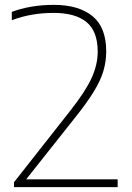

<svg xmlns="http://www.w3.org/2000/svg" viewBox="-20 -769 541 789"><path d="M37.5 0V-20L266 -310.5Q329.5 -390.5 355.5 -446.5Q381.5 -502.5 381.5 -556.5Q381.5 -640.5 335.5 -678.2Q289.5 -716 200.5 -716Q107.5 -716 28.5 -686V-720Q63 -733.5 107 -741.2Q151 -749 200.5 -749Q303.5 -749 360 -702.8Q416.5 -656.5 416.5 -558Q416.5 -515.5 404.5 -476Q392.5 -436.5 364.8 -391.5Q337 -346.5 290 -287.5L87.5 -32H463.5V0Z"/></svg>

Font: Encode Sans SemiExpanded SemiExpanded Thin
Style: Regular
Weight: 100
Width: 6
Designer: Multiple Designers
Foundry: Impallari Type
Version: Version 3.000; ttfautohint (v1.8.3) -l 8 -r 50 -G 200 -x 14 